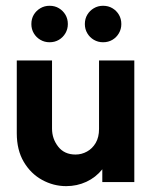

<svg xmlns="http://www.w3.org/2000/svg" viewBox="-20 -624 526 658"><path d="M206.9 13.9Q163.2 13.9 124.4 -7.4Q85.5 -28.7 61.5 -69.2Q37.5 -109.7 37.5 -167.4V-416.7H158.3V-183.3Q158.3 -148.3 179.5 -121.4Q200.6 -94.4 238.8 -94.4Q259.7 -94.4 278.1 -104.6Q296.6 -114.7 308 -134.2Q319.4 -153.8 319.4 -181.9V-416.7H440.3V0H330.6V-43.8Q308.3 -16 276 -1Q243.8 13.9 206.9 13.9ZM149.8 -479.2Q132.6 -479.2 118.4 -487.5Q104.2 -495.8 95.8 -510Q87.5 -524.1 87.5 -541.5Q87.5 -559.7 95.8 -573.6Q104.2 -587.5 118.3 -595.8Q132.5 -604.2 149.8 -604.2Q168.1 -604.2 181.9 -595.8Q195.8 -587.5 204.2 -573.5Q212.5 -559.5 212.5 -541.5Q212.5 -524.3 204.2 -510.1Q195.8 -495.8 181.8 -487.5Q167.8 -479.2 149.8 -479.2ZM333.1 -479.2Q316 -479.2 301.7 -487.5Q287.5 -495.8 279.2 -510Q270.8 -524.1 270.8 -541.5Q270.8 -559.7 279.2 -573.6Q287.5 -587.5 301.6 -595.8Q315.8 -604.2 333.1 -604.2Q351.4 -604.2 365.3 -595.8Q379.2 -587.5 387.5 -573.5Q395.8 -559.5 395.8 -541.5Q395.8 -524.3 387.5 -510.1Q379.2 -495.8 365.2 -487.5Q351.2 -479.2 333.1 -479.2Z"/></svg>

Font: Afacad Flux
Style: Regular
Weight: 400
Designer: Kristian Moeller
Foundry: Dicotype
Version: Version 1.100